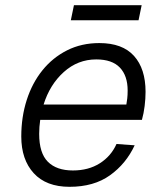

<svg xmlns="http://www.w3.org/2000/svg" viewBox="-20 -708 640 740"><path d="M248 12Q158 12 110 -40.5Q62 -93 62 -182Q62 -257 83 -322.5Q104 -388 143.5 -437Q183 -486 238.5 -514Q294 -542 363 -542Q452 -542 496.5 -492.5Q541 -443 541 -354Q541 -328 537.5 -299.5Q534 -271 527 -246H135Q131 -219 131 -192Q131 -118 164.5 -84.5Q198 -51 261 -51Q321 -51 364.5 -78.5Q408 -106 429 -153L499 -148Q466 -77 404 -32.5Q342 12 248 12ZM351 -479Q280 -479 226 -430.5Q172 -382 148 -305H467Q469 -316 470.5 -329Q472 -342 472 -359Q472 -416 442 -447.5Q412 -479 351 -479ZM253 -630 265 -688H526L514 -630Z"/></svg>

Font: Geist Mono Light
Style: Italic
Weight: 300
Italic angle: -12°
Monospace: yes
Designer: Basement.studio, Andrés Briganti, Mateo Zaragoza
Foundry: Basement.studio, Vercel, Andrés Briganti, Guido Ferreyra, Mateo Zaragoza
Version: Version 1.500; ttfautohint (v1.8.4.7-5d5b)